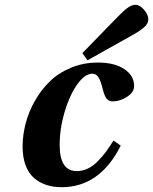

<svg xmlns="http://www.w3.org/2000/svg" viewBox="-20 -760 632 792"><path d="M73.2 -154.8Q73.2 -202.1 85.7 -250.2Q98.1 -298.3 123.8 -343.8Q149.4 -389.2 185.5 -424.3Q221.7 -459.5 273.2 -480.7Q324.7 -502 383.8 -502Q452.1 -502 492.7 -475.1Q533.2 -448.2 533.2 -404.8Q533.2 -379.4 503.9 -360.6Q474.6 -341.8 445.8 -341.8Q427.7 -341.8 418.9 -354.2Q410.2 -366.7 404.8 -389.2Q395 -428.2 385.5 -442.1Q376 -456.1 360.8 -456.1Q330.1 -456.1 298.3 -411.4Q266.6 -366.7 246.3 -297.6Q226.1 -228.5 226.1 -162.1Q226.1 -54.2 296.9 -54.2Q320.3 -54.2 342.3 -64.7Q364.3 -75.2 383.5 -95Q402.8 -114.7 417 -134Q431.2 -153.3 448.2 -180.2L478 -159.2Q392.1 12.2 233.9 12.2Q199.7 12.2 171.4 2.9Q143.1 -6.3 120.6 -25.6Q98.1 -44.9 85.7 -77.9Q73.2 -110.8 73.2 -154.8ZM319.8 -541 464.8 -689.9Q493.2 -718.8 508.8 -729.5Q524.4 -740.2 539.1 -740.2Q556.6 -740.2 574.2 -719.7Q591.8 -699.2 591.8 -680.2Q591.8 -662.6 574.2 -647.2Q556.6 -631.8 523.9 -613.8L340.8 -511.2Z"/></svg>

Font: Linguistics Pro
Style: Bold Italic
Weight: 700
Italic angle: -12°
Designer: Stefan Peev, Context Ltd
Foundry: Stefan Peev, Context Ltd
Version: Version 001.000